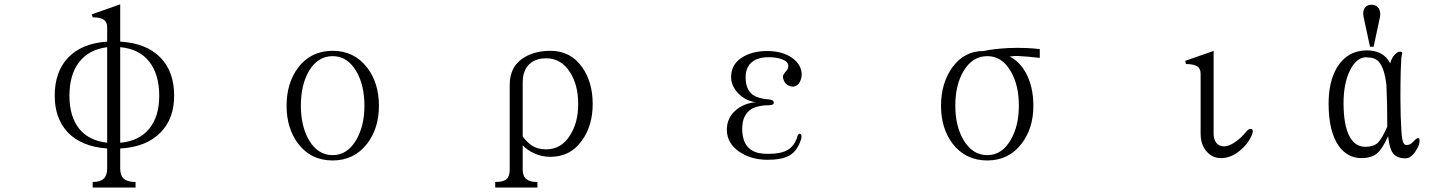

<svg xmlns="http://www.w3.org/2000/svg" viewBox="-20 -717 6540 879"><path d="M404.3 141.6H600.6V116.2Q563.5 116.2 545.9 100.6Q530.3 85.9 530.3 53.7V-37.1Q650.4 -43.9 714.8 -110.4Q777.3 -172.9 777.3 -279.3Q777.3 -387.7 715.8 -452.1Q651.4 -519.5 530.3 -526.4V-697.3L400.4 -651.4L404.3 -637.7Q441.4 -637.7 456.1 -626Q470.7 -615.2 470.7 -590.8V-526.4Q352.5 -518.6 290 -451.2Q230.5 -386.7 230.5 -279.3Q230.5 -174.8 290 -111.3Q352.5 -45.9 470.7 -37.1V53.7Q470.7 85.9 455.1 100.6Q439.5 116.2 404.3 116.2ZM530.3 -63.5V-501Q618.2 -493.2 664.1 -433.6Q709 -376 709 -278.3Q709 -184.6 664.1 -128.9Q618.2 -71.3 530.3 -63.5ZM470.7 -501V-63.5Q384.8 -73.2 340.8 -129.9Q297.9 -185.5 297.9 -278.3Q297.9 -374 340.8 -430.7Q385.7 -490.2 470.7 -501Z M1502.9 -484.4Q1403.3 -484.4 1344.7 -407.2Q1292 -336.9 1292 -232.4Q1292 -129.9 1344.7 -59.6Q1403.3 17.6 1502.9 17.6Q1601.6 17.6 1661.1 -59.6Q1714.8 -129.9 1714.8 -232.4Q1714.8 -336.9 1661.1 -407.2Q1601.6 -484.4 1502.9 -484.4ZM1502.9 -460Q1570.3 -460 1611.3 -390.6Q1648.4 -327.1 1648.4 -233.4Q1648.4 -140.6 1611.3 -77.1Q1570.3 -6.8 1502.9 -6.8Q1434.6 -6.8 1393.6 -77.1Q1357.4 -140.6 1357.4 -233.4Q1357.4 -327.1 1393.6 -390.6Q1434.6 -460 1502.9 -460Z M2373 -91.8V-338.9Q2373 -401.4 2411.1 -429.7Q2438.5 -450.2 2479.5 -450.2Q2549.8 -450.2 2589.8 -385.7Q2627 -328.1 2627 -241.2Q2627 -155.3 2589.8 -97.7Q2549.8 -33.2 2479.5 -33.2Q2440.4 -33.2 2412.1 -52.7Q2393.6 -65.4 2373 -91.8ZM2247.1 141.6H2440.4V116.2Q2406.2 116.2 2390.6 103.5Q2373 89.8 2373 59.6V-51.8Q2395.5 -28.3 2424.8 -15.6Q2459 1 2500 1Q2591.8 1 2644.5 -74.2Q2693.4 -141.6 2693.4 -241.2Q2693.4 -341.8 2644.5 -410.2Q2591.8 -484.4 2500 -484.4Q2433.6 -484.4 2384.8 -457Q2313.5 -417 2313.5 -329.1V59.6Q2313.5 90.8 2298.8 103.5Q2284.2 116.2 2247.1 116.2Z M3501 -261.7Q3451.2 -265.6 3427.7 -282.2Q3393.6 -305.7 3393.6 -363.3Q3393.6 -403.3 3416 -426.8Q3443.4 -455.1 3499 -455.1Q3535.2 -455.1 3560.5 -445.3Q3589.8 -434.6 3588.9 -414.1Q3588.9 -405.3 3584 -397.5Q3581.1 -393.6 3574.2 -385.7Q3567.4 -377 3565.4 -372.1Q3562.5 -362.3 3568.4 -349.6Q3572.3 -336.9 3585 -328.1Q3597.7 -320.3 3611.3 -320.3Q3626 -321.3 3636.7 -334Q3647.5 -347.7 3650.4 -373Q3650.4 -420.9 3606.4 -452.1Q3562.5 -483.4 3491.2 -483.4Q3428.7 -483.4 3383.8 -458Q3327.1 -425.8 3327.1 -364.3Q3327.1 -325.2 3358.4 -291Q3391.6 -255.9 3439.5 -249Q3384.8 -244.1 3347.7 -211.9Q3307.6 -176.8 3307.6 -123Q3307.6 -61.5 3364.3 -22.5Q3417 13.7 3492.2 14.6Q3559.6 14.6 3593.8 -4.9Q3631.8 -26.4 3648.4 -83Q3652.3 -101.6 3642.6 -104.5Q3632.8 -107.4 3627.9 -83Q3613.3 -45.9 3584 -29.3Q3553.7 -12.7 3499 -12.7Q3450.2 -11.7 3422.9 -28.3Q3377.9 -54.7 3377.9 -127.9Q3377.9 -192.4 3421.9 -218.8Q3452.1 -235.4 3502.9 -235.4Q3523.4 -236.3 3522.5 -248Q3521.5 -259.8 3501 -261.7Z M4602.5 -458Q4625 -461.9 4650.4 -460Q4676.8 -459 4740.2 -452.1V-492.2Q4678.7 -500 4598.6 -497.1Q4525.4 -493.2 4483.4 -483.4Q4394.5 -484.4 4338.9 -407.2Q4288.1 -335 4288.1 -232.4Q4288.1 -129.9 4340.8 -59.6Q4400.4 17.6 4500 17.6Q4598.6 17.6 4657.2 -59.6Q4710.9 -129.9 4710.9 -232.4Q4710.9 -321.3 4675.8 -384.8Q4646.5 -436.5 4602.5 -458ZM4500 -460Q4567.4 -460 4607.4 -390.6Q4644.5 -327.1 4644.5 -233.4Q4644.5 -140.6 4607.4 -77.1Q4567.4 -6.8 4500 -6.8Q4431.6 -6.8 4390.6 -77.1Q4353.5 -140.6 4353.5 -233.4Q4353.5 -327.1 4390.6 -390.6Q4431.6 -460 4500 -460Z M5532.2 -482.4 5406.2 -438.5 5409.2 -423.8Q5447.3 -423.8 5462.9 -412.1Q5476.6 -401.4 5476.6 -378.9V-105.5Q5476.6 -52.7 5505.9 -21.5Q5531.2 6.8 5570.3 6.8Q5615.2 6.8 5656.2 -27.3Q5691.4 -55.7 5709 -93.8Q5721.7 -121.1 5710 -126Q5699.2 -130.9 5685.5 -114.3Q5658.2 -81.1 5629.9 -63.5Q5604.5 -46.9 5582 -46.9Q5560.5 -47.9 5548.8 -62.5Q5536.1 -78.1 5536.1 -105.5V-484.4Z M6235.4 -455.1 6241.2 -454.1Q6274.4 -454.1 6293 -433.6Q6318.4 -404.3 6327.1 -328.1Q6328.1 -318.4 6330.1 -245.1Q6331.1 -170.9 6331.1 -136.7Q6305.7 -80.1 6287.1 -62.5Q6267.6 -44.9 6230.5 -44.9Q6184.6 -44.9 6159.2 -90.8Q6130.9 -142.6 6130.9 -245.1Q6130.9 -335.9 6161.1 -396.5Q6191.4 -455.1 6235.4 -455.1ZM6335 -93.8Q6340.8 -38.1 6356.4 -16.6Q6373 7.8 6414.1 7.8Q6433.6 7.8 6448.2 -8.8Q6461.9 -22.5 6475.6 -52.7Q6482.4 -79.1 6475.6 -84Q6467.8 -87.9 6453.1 -71.3Q6442.4 -60.5 6437.5 -57.6Q6430.7 -53.7 6419.9 -52.7Q6404.3 -52.7 6399.4 -82Q6395.5 -103.5 6392.6 -184.6Q6390.6 -272.5 6391.6 -330.1Q6391.6 -382.8 6395.5 -452.1L6397.5 -463.9Q6400.4 -472.7 6399.4 -475.6Q6398.4 -480.5 6389.6 -480.5Q6377.9 -480.5 6366.2 -467.8Q6350.6 -452.1 6344.7 -426.8Q6328.1 -459 6298.8 -473.6Q6272.5 -486.3 6238.3 -486.3Q6149.4 -486.3 6101.6 -409.2Q6062.5 -343.8 6062.5 -243.2Q6062.5 -112.3 6110.4 -46.9Q6150.4 6.8 6212.9 6.8Q6257.8 6.8 6284.2 -14.6Q6309.6 -36.1 6335 -93.8ZM6268.6 -502.9 6297.9 -639.6Q6301.8 -663.1 6292 -678.7Q6281.2 -695.3 6259.8 -695.3Q6236.3 -695.3 6226.6 -678.7Q6217.8 -663.1 6222.7 -639.6L6252 -502.9Z"/></svg>

Font: BatangChe
Style: Regular
Weight: 400
Monospace: yes
Version: Version 2.21